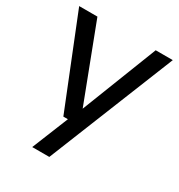

<svg xmlns="http://www.w3.org/2000/svg" viewBox="-179 -666 941 1007"><g transform="rotate(30 291.0 -162.0)"><path d="M225.5 0 7.5 -543.5H118L292.5 -86.5L471 -543.5H574.5L267.5 220H164L253 0Z"/></g></svg>

Font: Encode Sans Semi Expanded Medium
Style: Regular
Weight: 500
Width: 6
Designer: Multiple Designers
Foundry: Impallari Type
Version: Version 3.000; ttfautohint (v1.8.3) -l 8 -r 50 -G 200 -x 14 